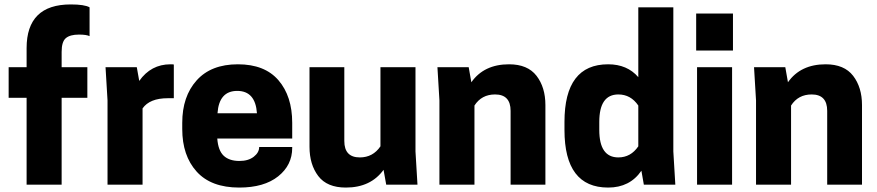

<svg xmlns="http://www.w3.org/2000/svg" viewBox="-20 -833 3956 866"><path d="M258 -599V-530H374V-392H258V0H100V-392H19V-530H100V-616Q100 -813 299 -813Q361 -813 384 -800V-670Q370 -677 336 -677Q296 -677 277 -661Q258 -645 258 -599Z M749 -543Q760 -543 764 -542V-390H737Q655 -390 623 -344V0H465V-380L456 -530H597L608 -468Q661 -543 749 -543Z M1298 -208H960Q964 -154 989 -130.5Q1014 -107 1060 -107Q1100 -107 1124.5 -126Q1149 -145 1149 -170H1298V-166Q1298 -88 1234.5 -37.5Q1171 13 1059 13Q932 13 867 -59Q802 -131 802 -251V-279Q802 -398 867 -470.5Q932 -543 1053 -543Q1174 -543 1236 -471Q1298 -399 1298 -279ZM961 -322H1139Q1132 -423 1050 -423Q968 -423 961 -322Z M1376 -530H1533V-197Q1533 -123 1603 -123Q1662 -123 1696 -173V-530H1854V-150L1863 0H1722L1710 -67Q1652 13 1540 13Q1455 13 1415.5 -39Q1376 -91 1376 -171Z M2440 0H2283V-333Q2283 -407 2213 -407Q2152 -407 2120 -357V0H1962V-380L1953 -530H2094L2106 -462Q2163 -543 2276 -543Q2360 -543 2400 -491Q2440 -439 2440 -359Z M2723 -543Q2809 -543 2859 -485V-800H3017V-150L3026 0H2884L2873 -63Q2821 13 2723 13Q2526 13 2526 -247V-283Q2526 -543 2723 -543ZM2859 -357Q2825 -407 2769 -407Q2683 -407 2683 -283V-247Q2683 -123 2769 -123Q2825 -123 2859 -173Z M3124 0V-530H3282V0ZM3286 -772V-605H3120V-772Z M3868 0H3711V-333Q3711 -407 3641 -407Q3580 -407 3548 -357V0H3390V-380L3381 -530H3522L3534 -462Q3591 -543 3704 -543Q3788 -543 3828 -491Q3868 -439 3868 -359Z"/></svg>

Font: Cooper Hewitt
Style: Bold
Weight: 711
Designer: Village Type and Design LLC
Foundry: Cooper Hewitt Smithsonian Design Museum
Version: 1.000